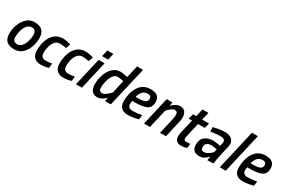

<svg xmlns="http://www.w3.org/2000/svg" viewBox="98 -1827 4361 2956"><g transform="rotate(30 2279.0 -348.5)"><path d="M218 11Q127 11 80 -31.5Q33 -74 33 -166Q33 -248 63 -327.5Q93 -407 149.5 -458.5Q206 -510 286 -510Q471 -510 471 -330Q471 -250 443 -171.5Q415 -93 358.5 -41Q302 11 218 11ZM218 -80Q265 -80 298.5 -118Q332 -156 349 -214Q366 -272 366 -332Q366 -371 347 -395.5Q328 -420 286 -420Q239 -420 206.5 -381.5Q174 -343 156.5 -284.5Q139 -226 139 -165Q139 -83 218 -80Z M689 11Q618 11 574 -29Q530 -69 530 -153Q530 -245 557.5 -327Q585 -409 643 -460Q701 -511 792 -511Q850 -511 929 -486L902 -407Q830 -419 787 -419Q735 -419 702 -381Q669 -343 653.5 -286.5Q638 -230 638 -174Q638 -81 725 -81Q777 -81 836 -92L828 -12Q761 11 689 11Z M1091 11Q1020 11 976 -29Q932 -69 932 -153Q932 -245 959.5 -327Q987 -409 1045 -460Q1103 -511 1194 -511Q1252 -511 1331 -486L1304 -407Q1232 -419 1189 -419Q1137 -419 1104 -381Q1071 -343 1055.5 -286.5Q1040 -230 1040 -174Q1040 -81 1127 -81Q1179 -81 1238 -92L1230 -12Q1163 11 1091 11Z M1418 0H1312L1427 -500H1533ZM1552 -576H1444L1471 -692H1578Z M1698 11Q1628 11 1595 -31.5Q1562 -74 1562 -151Q1562 -211 1577.5 -274Q1593 -337 1624.5 -390.5Q1656 -444 1703 -477Q1750 -510 1813 -510Q1852 -510 1895 -500L1940 -491L1990 -708H2096L1932 0H1829L1843 -70Q1809 -28 1754 -2Q1728 11 1698 11ZM1731 -80Q1752 -80 1774 -94Q1822 -124 1867 -173L1920 -405L1894 -410Q1855 -420 1813 -420Q1766 -420 1734 -374.5Q1702 -329 1686 -266Q1670 -203 1670 -152Q1670 -80 1731 -80Z M2239 11Q2079 11 2079 -148Q2079 -211 2093.5 -274.5Q2108 -338 2140 -391Q2210 -510 2351 -510Q2513 -510 2513 -374Q2513 -279 2445 -245Q2377 -211 2234 -211H2191Q2185 -187 2185 -154Q2185 -115 2209.5 -97.5Q2234 -80 2269 -80Q2348 -80 2434 -98L2423 -17Q2376 -3 2307 6Q2274 11 2239 11ZM2252 -291Q2336 -291 2372 -309.5Q2408 -328 2408 -373Q2408 -427 2345 -427Q2239 -427 2204 -291Z M2913 0H2807Q2873 -284 2875 -297Q2881 -332 2881 -353Q2881 -386 2870 -402.5Q2859 -419 2828 -419Q2808 -419 2787.5 -405.5Q2767 -392 2746.5 -375Q2726 -358 2705 -334L2628 0H2522L2637 -500H2739L2727 -433Q2761 -471 2817 -499Q2842 -511 2871 -511Q2937 -511 2964 -472Q2991 -433 2991 -377Q2991 -350 2984 -313Q2980 -293 2913 0Z M3182 11Q3126 11 3100 -18.5Q3074 -48 3074 -91Q3074 -136 3089 -193L3140 -409H3080L3104 -500H3161L3193 -638H3299L3267 -500H3389L3366 -409H3246L3194 -185Q3184 -143 3184 -116Q3184 -80 3223 -80Q3253 -80 3295 -85L3287 -8Q3245 11 3182 11Z M3511 11Q3376 11 3376 -115V-124Q3376 -217 3434 -261Q3492 -305 3584 -305Q3630 -305 3708 -288L3720 -339Q3723 -353 3723 -364Q3723 -393 3703 -406.5Q3683 -420 3653 -420Q3576 -420 3485 -406L3467 -404L3464 -480Q3580 -511 3676 -511Q3744 -511 3787 -476.5Q3830 -442 3830 -381Q3830 -362 3825 -339L3806 -263L3807 -262L3779 -140Q3768 -91 3755 -2L3650 2L3654 -31L3662 -71Q3662 -70 3641 -49.5Q3620 -29 3586 -9Q3552 11 3511 11ZM3539 -80Q3565 -80 3589 -92Q3613 -104 3634.5 -120Q3656 -136 3677 -158L3691 -215Q3619 -229 3590 -229Q3484 -229 3484 -137Q3484 -106 3497.5 -93Q3511 -80 3539 -80Z M3975 0H3869L4032 -708H4138Z M4283 11Q4123 11 4123 -148Q4123 -211 4137.5 -274.5Q4152 -338 4184 -391Q4254 -510 4395 -510Q4557 -510 4557 -374Q4557 -279 4489 -245Q4421 -211 4278 -211H4235Q4229 -187 4229 -154Q4229 -115 4253.5 -97.5Q4278 -80 4313 -80Q4392 -80 4478 -98L4467 -17Q4420 -3 4351 6Q4318 11 4283 11ZM4296 -291Q4380 -291 4416 -309.5Q4452 -328 4452 -373Q4452 -427 4389 -427Q4283 -427 4248 -291Z"/></g></svg>

Font: Storia Sans SemiBold
Style: Italic
Weight: 600
Italic angle: -13°
Designer: Campivisivi
Foundry: Accademia di Belle Arti di Urbino and students of MA course of Visual design
Version: Version 60.001;May 25, 2020;FontCreator 12.0.0.2522 64-bit